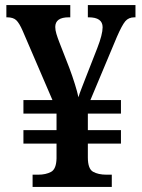

<svg xmlns="http://www.w3.org/2000/svg" viewBox="-20 -734 559 754"><path d="M108 0V-48H130Q160 -48 180.5 -59Q201 -70 202 -112V-170H72V-223H202V-288H72V-341H186L69 -613Q56 -643 44 -654.5Q32 -666 8 -666H5V-714H256V-666H250Q197 -666 197 -628Q197 -616 201.5 -601Q206 -586 213 -568L252 -468Q264 -436 274 -404Q284 -372 288 -352Q292 -366 300.5 -387.5Q309 -409 317 -430L362 -545Q383 -599 383 -627Q383 -666 328 -666H325V-714H512V-666H508Q485 -666 472 -650.5Q459 -635 439 -589L335 -341H455V-288H325V-223H455V-170H325V-116Q325 -71 345.5 -59.5Q366 -48 398 -48H419V0Z"/></svg>

Font: Noto Serif SemiCondensed SemiBold
Style: Regular
Weight: 600
Width: 4
Designer: Monotype Design Team
Foundry: Monotype Imaging Inc.
Version: Version 2.013; ttfautohint (v1.8.4.7-5d5b)